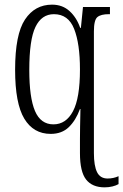

<svg xmlns="http://www.w3.org/2000/svg" viewBox="-20 -566 530 826"><path d="M430 240Q377 240 350.5 206.5Q324 173 324 93V32Q324 7 324.5 -20Q325 -47 325.5 -68.5Q326 -90 326 -97H324Q306 -48 276 -19Q246 10 198 10Q124 10 84.5 -55.5Q45 -121 45 -266Q45 -418 87.5 -482Q130 -546 204 -546Q249 -546 279.5 -518Q310 -490 325 -446H328L337 -536H453V-505H448Q414 -505 399 -492.5Q384 -480 384 -431V93Q384 147 397.5 174.5Q411 202 443 202Q468 202 490 192V226Q480 232 464 236Q448 240 430 240ZM210 -31Q264 -31 294 -87.5Q324 -144 324 -267Q324 -378 299 -441.5Q274 -505 212 -505Q159 -505 132.5 -450Q106 -395 106 -265Q106 -146 130.5 -88.5Q155 -31 210 -31Z"/></svg>

Font: Noto Serif ExtraCondensed Light
Style: Regular
Weight: 300
Width: 2
Designer: Monotype Design Team
Foundry: Monotype Imaging Inc.
Version: Version 2.014; ttfautohint (v1.8.4.7-5d5b)